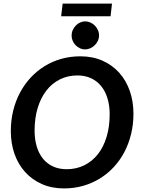

<svg xmlns="http://www.w3.org/2000/svg" viewBox="-20 -1046 793 1074"><path d="M726.5 -410Q726.5 -350 713.2 -295.8Q700 -241.5 675.5 -195Q651 -148.5 616 -111Q581 -73.5 537.8 -47Q494.5 -20.5 444 -6.2Q393.5 8 338 8Q269 8 214 -16.5Q159 -41 120.2 -84Q81.5 -127 61 -185.5Q40.5 -244 40.5 -312.5Q40.5 -372.5 53.8 -426.8Q67 -481 91.8 -527.5Q116.5 -574 151.2 -611.5Q186 -649 229.2 -675.8Q272.5 -702.5 323 -716.8Q373.5 -731 429.5 -731Q498.5 -731 553.5 -706.5Q608.5 -682 647 -639Q685.5 -596 706 -537.2Q726.5 -478.5 726.5 -410ZM593.5 -407Q593.5 -456 581.2 -496Q569 -536 545.8 -564.5Q522.5 -593 489 -608.5Q455.5 -624 413.5 -624Q359.5 -624 315.2 -602Q271 -580 239.5 -539.5Q208 -499 190.8 -442Q173.5 -385 173.5 -315.5Q173.5 -266.5 185.5 -226.5Q197.5 -186.5 220.5 -158.2Q243.5 -130 276.8 -114.8Q310 -99.5 352.5 -99.5Q407 -99.5 451.5 -121.5Q496 -143.5 527.5 -183.5Q559 -223.5 576.2 -280.2Q593.5 -337 593.5 -407ZM330.5 -1026H606.5L598.5 -955H322ZM534 -847.5Q534 -831.5 527.2 -817.2Q520.5 -803 509.5 -792.5Q498.5 -782 484.5 -775.8Q470.5 -769.5 455.5 -769.5Q441 -769.5 427.5 -775.8Q414 -782 403.5 -792.5Q393 -803 386.8 -817.2Q380.5 -831.5 380.5 -847.5Q380.5 -863.5 387 -877.8Q393.5 -892 404 -903Q414.5 -914 428.2 -920.2Q442 -926.5 456.5 -926.5Q471.5 -926.5 485.5 -920.2Q499.5 -914 510.2 -903.2Q521 -892.5 527.5 -878.2Q534 -864 534 -847.5Z"/></svg>

Font: Lato 2
Style: Bold Italic
Weight: 700
Italic angle: -7°
Designer: Lukasz Dziedzic with Adam Twardoch and Botio Nikoltchev
Foundry: tyPoland Lukasz Dziedzic
Version: Version 2.015; 2015-08-06; http://www.latofonts.com/